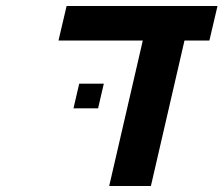

<svg xmlns="http://www.w3.org/2000/svg" viewBox="-20 -620 745 640"><path d="M456 -485H175L202 -600H705L678 -485H595L483 0H344ZM244 -341H326L307 -259H225Z"/></svg>

Font: Miedinger
Style: Bold-Italic
Weight: 700
Italic angle: -13°
Version: Version 001.000